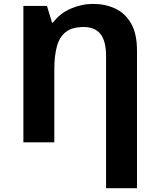

<svg xmlns="http://www.w3.org/2000/svg" viewBox="-20 -728 814 982"><path d="M455.6 -708Q518.6 -708 569.6 -684.1Q620.6 -660.2 650.6 -607.7Q680.7 -555.2 680.7 -468.3V234.4H522.5V-440.9Q522.5 -518.1 493.9 -554Q465.3 -589.8 407.7 -589.8Q349.1 -589.8 316.4 -564.2Q283.7 -538.6 270.8 -490Q257.8 -441.4 257.8 -372.1V0H99.6V-697.8H220.2L246.1 -612.3H251Q286.1 -659.7 342 -683.8Q397.9 -708 455.6 -708Z"/></svg>

Font: Lunasima
Style: Bold
Weight: 700
Designer: The DocRepair Project, Monotype Design Team
Foundry: Google
Version: Version 2.009